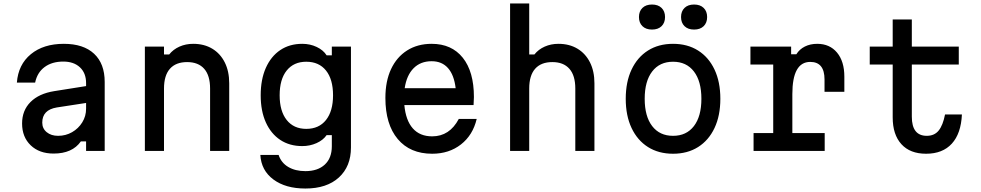

<svg xmlns="http://www.w3.org/2000/svg" viewBox="-20 -868 5640 1104"><path d="M445 -55Q396 15 288 15Q206 15 156.5 -32.5Q107 -80 107 -158Q107 -233 155.5 -281.5Q204 -330 292 -344L475 -373V-390Q475 -448 439.5 -481Q404 -514 344 -514Q279 -514 236.5 -482.5Q194 -451 182 -393H77Q85 -497 157.5 -556.5Q230 -616 347 -616Q460 -616 521 -559Q582 -502 582 -397V0H475V-55ZM223 -163Q223 -129 248.5 -108Q274 -87 314 -87Q358 -87 394.5 -108Q431 -129 453 -164.5Q475 -200 475 -243V-276L306 -250Q223 -236 223 -163Z M813 0V-600H923V-555H953Q976 -584 1012 -600Q1048 -616 1091 -616Q1154 -616 1200.5 -588Q1247 -560 1272.5 -509Q1298 -458 1298 -389V0H1188V-359Q1188 -434 1154 -472.5Q1120 -511 1056 -511Q991 -511 957 -472.5Q923 -434 923 -359V0Z M1998 -20Q1998 89 1928.5 152.5Q1859 216 1736 216Q1622 216 1552 164Q1482 112 1477 23H1582Q1597 68 1637.5 92Q1678 116 1736 116Q1807 116 1847.5 78.5Q1888 41 1888 -27V-91H1858Q1838 -62 1800 -45Q1762 -28 1718 -28Q1645 -28 1591.5 -63.5Q1538 -99 1508.5 -164.5Q1479 -230 1479 -320Q1479 -411 1508.5 -477.5Q1538 -544 1591.5 -580Q1645 -616 1718 -616Q1763 -616 1801 -598Q1839 -580 1858 -550H1888V-600H1998ZM1588 -320Q1588 -229 1628.5 -178Q1669 -127 1741 -127Q1814 -127 1854.5 -178Q1895 -229 1895 -320Q1895 -412 1854.5 -462.5Q1814 -513 1741 -513Q1669 -513 1628.5 -462.5Q1588 -412 1588 -320Z M2721 -184Q2699 -91 2630.5 -37.5Q2562 16 2465 16Q2338 16 2267 -68.5Q2196 -153 2196 -305Q2196 -401 2228.5 -470.5Q2261 -540 2321 -578Q2381 -616 2462 -616Q2577 -616 2641 -536Q2705 -456 2705 -310Q2705 -299 2704 -287Q2703 -275 2703 -264H2305Q2313 -176 2353.5 -130Q2394 -84 2465 -84Q2565 -84 2618 -184ZM2462 -516Q2398 -516 2358 -475.5Q2318 -435 2307 -361H2600Q2591 -437 2556 -476.5Q2521 -516 2462 -516Z M2913 0V-848H3023V-555H3053Q3076 -584 3112 -600Q3148 -616 3191 -616Q3254 -616 3300.5 -588Q3347 -560 3372.5 -509Q3398 -458 3398 -389V0H3288V-359Q3288 -434 3254 -472.5Q3220 -511 3156 -511Q3091 -511 3057 -472.5Q3023 -434 3023 -359V0Z M3850 16Q3767 16 3706 -22.5Q3645 -61 3611.5 -132Q3578 -203 3578 -300Q3578 -397 3611.5 -468Q3645 -539 3706 -577.5Q3767 -616 3850 -616Q3933 -616 3994 -577.5Q4055 -539 4088.5 -468Q4122 -397 4122 -300Q4122 -203 4088.5 -132Q4055 -61 3994 -22.5Q3933 16 3850 16ZM3850 -87Q3927 -87 3970 -143Q4013 -199 4013 -300Q4013 -401 3970 -457Q3927 -513 3850 -513Q3773 -513 3730 -457Q3687 -401 3687 -300Q3687 -199 3730 -143Q3773 -87 3850 -87ZM3729 -698Q3694 -698 3674 -717.5Q3654 -737 3654 -770Q3654 -803 3674 -822.5Q3694 -842 3729 -842Q3764 -842 3784 -822.5Q3804 -803 3804 -770Q3804 -737 3784 -717.5Q3764 -698 3729 -698ZM3971 -698Q3936 -698 3916 -717.5Q3896 -737 3896 -770Q3896 -803 3916 -822.5Q3936 -842 3971 -842Q4006 -842 4026 -822.5Q4046 -803 4046 -770Q4046 -737 4026 -717.5Q4006 -698 3971 -698Z M4295 -600H4529V-556H4559Q4577 -585 4608 -600.5Q4639 -616 4679 -616Q4751 -616 4793 -565.5Q4835 -515 4835 -427V-340H4721V-411Q4721 -512 4639 -512Q4536 -512 4536 -327V-103H4722V0H4313V-103H4426V-497H4295Z M5223 -756V-600H5493V-497H5223V-197Q5223 -87 5309 -87Q5353 -87 5377.5 -117.5Q5402 -148 5414 -210H5511Q5506 -100 5453 -42Q5400 16 5305 16Q5213 16 5163 -39Q5113 -94 5113 -193V-497H4981V-600H5113V-756Z"/></svg>

Font: Martian Mono
Style: Regular
Weight: 400
Monospace: yes
Designer: Roman Shamin
Foundry: Evil Martians
Version: Version 1.000; ttfautohint (v1.8.4.7-5d5b)